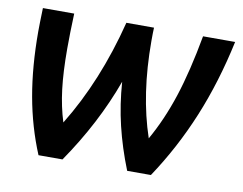

<svg xmlns="http://www.w3.org/2000/svg" viewBox="-65 -637 917 725"><g transform="rotate(10 393.5 -275.0)"><path d="M781 -550Q747 -391 691 -255.5Q635 -120 555 0H464Q431 -83 412 -162.5Q393 -242 387 -328Q326 -160 216 0H124Q82 -101 62 -213Q42 -325 42 -460Q42 -488 44 -550H164Q161 -475 161 -415Q161 -326 169 -260.5Q177 -195 195 -138Q305 -317 364 -550H470Q469 -533 469 -499Q469 -294 523 -135Q569 -216 601 -314Q633 -412 658 -550Z"/></g></svg>

Font: Krub SemiBold
Style: Italic
Weight: 600
Italic angle: -8°
Designer: Ekaluck Peanpanawate
Foundry: Cadson Demak Co.,Ltd.
Version: Version 1.000; ttfautohint (v1.6)